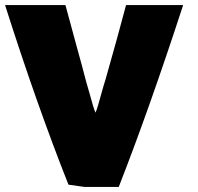

<svg xmlns="http://www.w3.org/2000/svg" viewBox="-40 -725 782 760"><path d="M685 -705Q551 -294 430 15H295L231 6Q105 -312 -20 -705H219Q232 -655 260 -554Q288 -453 301 -402Q306 -386 314 -357Q322 -328 327.5 -309Q333 -290 338 -279Q343 -290 349 -311Q355 -332 363 -361Q371 -390 377 -408Q426 -580 459 -705Z"/></svg>

Font: Repo
Style: ExtraBlack
Weight: 1000
Designer: Stefan Peev
Foundry: Context Ltd
Version: Version 001.000